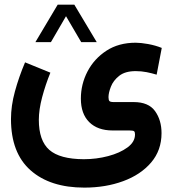

<svg xmlns="http://www.w3.org/2000/svg" viewBox="-20 -582 761 845"><path d="M233.9 -561.5H307.1L405.8 -396.5H337.4L270.5 -510.7L204.1 -396.5H135.7ZM201.7 -262.2Q180.2 -209.5 165.5 -154.3Q150.9 -99.1 150.9 -54.7Q150.9 37.1 197 77.6Q243.2 118.2 348.6 118.7Q404.3 118.7 456.1 105Q507.8 91.3 541 66.9Q574.2 42.5 574.2 9.8Q574.2 -1 570.1 -4.4Q565.9 -7.8 549.3 -7.8H475.6Q409.7 -7.8 372.8 -44.4Q335.9 -81.1 335.9 -147.9Q335.9 -211.4 365.2 -267.6Q394.5 -323.7 448.5 -358.9Q502.4 -394 577.1 -394Q599.6 -394 631.8 -388.2Q664.1 -382.3 691.9 -371.1L669.4 -253.4Q648.4 -259.8 625.5 -264.4Q602.5 -269 577.1 -269Q530.8 -269 504.6 -248.3Q478.5 -227.5 468 -200.4Q457.5 -173.3 457.5 -154.3Q457.5 -141.6 461.7 -137.2Q465.8 -132.8 480.5 -132.8H568.4Q633.8 -132.8 662.4 -93Q690.9 -53.2 690.9 3.9Q690.9 79.6 645 133.3Q599.1 187 522 215.3Q444.8 243.7 351.1 243.7Q200.7 243.7 114.5 167.5Q28.3 91.3 28.3 -58.1Q28.3 -116.2 45.7 -179.7Q63 -243.2 90.3 -307.6Z"/></svg>

Font: Vazir UI
Style: Bold-UI
Weight: 700
Designer: Saber Rastikerdar
Foundry: Saber Rastikerdar
Version: Version 30.1.0